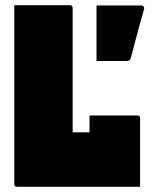

<svg xmlns="http://www.w3.org/2000/svg" viewBox="-20 -720 590 740"><path d="M46 0Q35 0 35 -11V-700H249Q260 -700 260 -689V-210H325V-275H509Q520 -275 520 -265V0ZM524 -699Q530 -699 533.5 -694.5Q537 -690 535 -684Q525 -649 517 -620Q509 -591 501.5 -562Q494 -533 484 -496Q481 -485 468 -485H352V-699Z"/></svg>

Font: Recursive Sn Lnr St XBk
Style: Regular
Weight: 1000
Version: Version 1.079;hotconv 1.0.112;makeotfexe 2.5.65598; ttfautoh